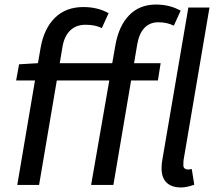

<svg xmlns="http://www.w3.org/2000/svg" viewBox="-20 -814 954 845"><path d="M347 -783Q410 -783 458 -756L428 -690Q401 -705 356 -705Q315 -705 289 -680Q263 -655 255 -608L243 -536H474L488 -616Q503 -700 548.5 -747Q594 -794 667 -794Q727 -794 775 -767L745 -701Q715 -716 677 -716Q639 -716 615.5 -691Q592 -666 584 -619L570 -536H687L675 -460H557L479 0H381L461 -460H230L152 0H56L134 -460H51L64 -531L147 -536L159 -605Q174 -689 222 -736Q270 -783 347 -783ZM691 -74Q691 -94 695 -114L809 -781H902L788 -110Q787 -103 787 -86Q787 -77 793 -72.5Q799 -68 806 -68Q814 -68 824 -70L835 -1Q801 11 777 11Q735 11 713 -10.5Q691 -32 691 -74Z"/></svg>

Font: Nebula Sans Medium
Style: Regular
Weight: 500
Italic angle: -9°
Designer: Paul D. Hunt for Adobe (as Source Sans)
Foundry: Nebula Entertainment & Broadcasting LLC
Version: Version 1.010